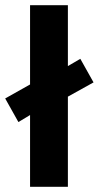

<svg xmlns="http://www.w3.org/2000/svg" viewBox="-41 -721 381 741"><path d="M320 -403 269 -494 221 -466V-701H75V-395L-21 -341L30 -250L75 -277V0H221V-348Z"/></svg>

Font: Cambridge Sans Bold
Style: Regular
Weight: 700
Version: Version 2.020;PS 002.020;hotconv 1.0.88;makeotf.lib2.5.64775